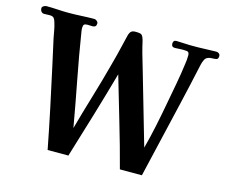

<svg xmlns="http://www.w3.org/2000/svg" viewBox="-103 -875 1205 1019"><g transform="rotate(15 500.0 -366.0)"><path d="M987 -715Q987 -698 975.5 -696Q964 -694 951 -694Q939 -694 928.5 -689Q918 -684 913 -673Q907 -661 903.5 -646Q900 -631 897 -617Q879 -533 854.5 -428Q830 -323 804 -212Q778 -101 754 2H633Q601 -120 565 -241Q529 -362 494 -483Q460 -362 423.5 -240Q387 -118 350 2H236Q215 -107 192 -216Q169 -325 145 -434L113 -579Q109 -599 105.5 -619.5Q102 -640 96 -659Q92 -675 85.5 -683.5Q79 -692 61 -692Q54 -692 46 -691.5Q38 -691 31 -691Q21 -691 15 -698.5Q9 -706 9 -716Q9 -724 17.5 -729Q26 -734 33 -734Q63 -734 93.5 -732Q124 -730 154 -730Q189 -730 225 -732Q261 -734 296 -734Q303 -734 310 -728Q317 -722 317 -715Q317 -694 296 -694Q289 -694 282.5 -694.5Q276 -695 269 -695Q255 -695 250 -690Q245 -685 245 -671Q245 -666 245.5 -660.5Q246 -655 247 -650Q267 -524 291.5 -398Q316 -272 338 -146Q364 -240 392 -333Q420 -426 445 -520Q453 -550 461 -580.5Q469 -611 476 -642Q480 -656 483 -671.5Q486 -687 490 -700Q495 -714 502.5 -719.5Q510 -725 526 -725Q539 -725 549.5 -723Q560 -721 566 -708Q571 -697 574 -683Q577 -669 580 -657Q588 -625 598 -592Q608 -559 617 -527Q645 -431 672.5 -335Q700 -239 728 -143Q744 -202 758.5 -271Q773 -340 786 -412Q796 -466 806 -520Q816 -574 823 -628Q825 -640 826 -652Q827 -664 827 -676Q827 -695 814.5 -696.5Q802 -698 788 -698Q778 -698 768 -697Q758 -696 748 -696Q729 -696 729 -715Q729 -734 747 -734Q765 -734 783.5 -732.5Q802 -731 820 -731H864Q890 -731 915.5 -732.5Q941 -734 966 -734Q974 -734 980.5 -729Q987 -724 987 -715Z"/></g></svg>

Font: l_WÎãfOS
Style: ^8Ä
Weight: 700
Designer: LiuPeng
Version: Version 1.3